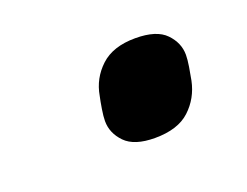

<svg xmlns="http://www.w3.org/2000/svg" viewBox="-44 -609 406 315"><g transform="rotate(-20 158.5 -451.5)"><path d="M184 -369Q148 -369 132 -385.5Q116 -402 116 -423Q116 -431 118 -443.5Q120 -456 122 -465Q127 -494 148.5 -514Q170 -534 209 -534Q246 -534 262 -517.5Q278 -501 278 -480Q278 -472 276 -459.5Q274 -447 272 -437Q266 -408 245 -388.5Q224 -369 184 -369Z"/></g></svg>

Font: IBM Plex Sans SemiBold
Style: Italic
Weight: 600
Italic angle: -11.31°
Designer: Mike Abbink, Paul van der Laan, Pieter van Rosmalen
Foundry: Bold Monday
Version: Version 3.201